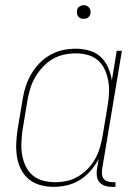

<svg xmlns="http://www.w3.org/2000/svg" viewBox="-20 -717 540 745"><path d="M188 8Q161 8 136 1Q111 -6 92 -21.5Q73 -37 61.5 -60Q50 -83 46 -108Q42 -133 43 -159.5Q44 -186 48 -213L68 -333Q72 -358 80 -382.5Q88 -407 101.5 -430Q115 -453 133.5 -472Q152 -491 175 -504Q198 -517 223.5 -522.5Q249 -528 274 -528Q301 -528 327 -520.5Q353 -513 371 -496Q389 -479 399.5 -455Q410 -431 414 -405L433 -520H453L376 -59Q375 -49 376 -39.5Q377 -30 382.5 -23Q388 -16 397.5 -13Q407 -10 416 -10H428V8H413Q400 8 387.5 4Q375 0 366.5 -9.5Q358 -19 356 -32Q354 -45 356 -59L363 -100Q350 -76 331.5 -54.5Q313 -33 289.5 -18.5Q266 -4 240 2Q214 8 188 8ZM194 -10Q217 -10 240 -15Q263 -20 283.5 -32.5Q304 -45 321 -62.5Q338 -80 349.5 -101Q361 -122 367.5 -144Q374 -166 378 -189L398 -309Q402 -333 403 -357Q404 -381 400 -403.5Q396 -426 386.5 -447Q377 -468 360.5 -482.5Q344 -497 321.5 -503.5Q299 -510 275 -510Q252 -510 228.5 -505Q205 -500 184.5 -488Q164 -476 147 -458Q130 -440 117.5 -419Q105 -398 98 -375.5Q91 -353 87 -330L67 -210Q64 -186 63 -162Q62 -138 66 -115Q70 -92 80 -71.5Q90 -51 107 -36.5Q124 -22 147 -16Q170 -10 194 -10ZM304 -644Q298 -644 292.5 -646Q287 -648 283.5 -653Q280 -658 279 -664Q278 -670 279 -676Q279 -681 281.5 -685Q284 -689 288 -691.5Q292 -694 296 -695.5Q300 -697 305 -697Q311 -697 316.5 -694.5Q322 -692 326 -687Q330 -682 331 -676Q332 -670 331 -664Q330 -659 327.5 -655Q325 -651 321.5 -648.5Q318 -646 313.5 -645Q309 -644 304 -644Z"/></svg>

Font: Iosevka Curly Slab Thin
Style: Italic
Weight: 100
Italic angle: -9°
Monospace: yes
Designer: Belleve Invis
Foundry: Belleve Invis
Version: Version 22.1.2; ttfautohint (v1.8.4)